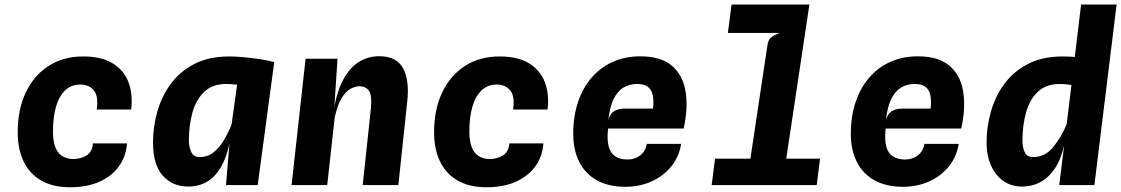

<svg xmlns="http://www.w3.org/2000/svg" viewBox="-20 -800 4847 830"><path d="M283.5 9.5Q208 9.5 157.5 -20Q107 -49.5 81.8 -103Q56.5 -156.5 56.5 -228Q56.5 -327 91.8 -400.8Q127 -474.5 190.5 -515.2Q254 -556 339.5 -556Q419 -556 467.5 -526Q516 -496 535.5 -444.2Q555 -392.5 547 -326.5H398Q406.5 -383 386 -408.8Q365.5 -434.5 327 -434.5Q289.5 -434.5 263.2 -410.8Q237 -387 223 -341.8Q209 -296.5 209 -232Q209 -169.5 232 -141Q255 -112.5 297.5 -112.5Q327 -112.5 352.8 -127.2Q378.5 -142 382 -180H529Q525 -123.5 494 -80.8Q463 -38 409.5 -14.2Q356 9.5 283.5 9.5Z M957 0 975 -218 1008.5 -459.5V-503.5L1165.5 -531.5L1094 0ZM794 6.5Q726.5 6.5 684 -40.2Q641.5 -87 641.5 -185Q641.5 -251.5 660 -317.2Q678.5 -383 718 -437Q757.5 -491 820.2 -523.5Q883 -556 971 -556Q996.5 -556 1032.8 -552.8Q1069 -549.5 1105 -544Q1141 -538.5 1165.5 -531.5L1117 -421.5Q1087.5 -425 1062.2 -428Q1037 -431 1016.8 -433Q996.5 -435 981.8 -436Q967 -437 958.5 -437Q898.5 -437 863 -403.2Q827.5 -369.5 812 -313.8Q796.5 -258 796.5 -192Q796.5 -167 806.2 -144Q816 -121 842.5 -121Q877 -121 902.5 -140.8Q928 -160.5 947.5 -193.5Q967 -226.5 983 -266L997.5 -229.5L972 -180.5Q959 -117.5 934.2 -76Q909.5 -34.5 874.2 -14Q839 6.5 794 6.5Z M1240.5 0 1301 -546H1439L1421 -271L1419.5 -302.5Q1432.5 -395.5 1461.5 -451.2Q1490.5 -507 1531 -532Q1571.5 -557 1619 -557Q1693.5 -557 1722 -505.8Q1750.5 -454.5 1740.5 -361.5L1702 0H1548L1583 -328.5Q1589 -385 1576 -406Q1563 -427 1532.5 -427Q1516 -427 1496 -416.5Q1476 -406 1457.5 -377Q1439 -348 1427 -293L1394.5 0Z M2083.5 9.5Q2008 9.5 1957.5 -20Q1907 -49.5 1881.8 -103Q1856.5 -156.5 1856.5 -228Q1856.5 -327 1891.8 -400.8Q1927 -474.5 1990.5 -515.2Q2054 -556 2139.5 -556Q2219 -556 2267.5 -526Q2316 -496 2335.5 -444.2Q2355 -392.5 2347 -326.5H2198Q2206.5 -383 2186 -408.8Q2165.5 -434.5 2127 -434.5Q2089.5 -434.5 2063.2 -410.8Q2037 -387 2023 -341.8Q2009 -296.5 2009 -232Q2009 -169.5 2032 -141Q2055 -112.5 2097.5 -112.5Q2127 -112.5 2152.8 -127.2Q2178.5 -142 2182 -180H2329Q2325 -123.5 2294 -80.8Q2263 -38 2209.5 -14.2Q2156 9.5 2083.5 9.5Z M2683 7.5Q2610.5 7.5 2560 -20.8Q2509.5 -49 2483.5 -101.2Q2457.5 -153.5 2458 -224.5Q2458.5 -300 2479.5 -361Q2500.5 -422 2538.8 -465.8Q2577 -509.5 2630 -533Q2683 -556.5 2747.5 -556.5Q2837.5 -556.5 2885 -515.5Q2932.5 -474.5 2943.8 -404Q2955 -333.5 2935.5 -244.5H2608.5Q2603.5 -196.5 2611.2 -167Q2619 -137.5 2639.8 -124Q2660.5 -110.5 2693 -110.5Q2724 -110.5 2747.5 -128.2Q2771 -146 2776 -178H2924.5Q2915.5 -122 2881.5 -80.2Q2847.5 -38.5 2796.2 -15.5Q2745 7.5 2683 7.5ZM2610 -280.5Q2617.5 -310 2636.2 -320.2Q2655 -330.5 2680 -330.5H2803Q2807 -366.5 2801.5 -390Q2796 -413.5 2779.8 -425.2Q2763.5 -437 2734 -437Q2700.5 -437 2674.5 -421Q2648.5 -405 2632 -370.5Q2615.5 -336 2610 -280.5Z M3209 -15 3298 -607Q3301.5 -630.5 3316.8 -641Q3332 -651.5 3346 -654L3310.5 -706.5L3320.5 -780.5H3479L3364 -15ZM3056.5 0 3071 -114H3525L3510.5 0ZM3126.5 -657.5 3142.5 -780.5H3479L3428 -657.5Z M3883 7.5Q3810.5 7.5 3760 -20.8Q3709.5 -49 3683.5 -101.2Q3657.5 -153.5 3658 -224.5Q3658.5 -300 3679.5 -361Q3700.5 -422 3738.8 -465.8Q3777 -509.5 3830 -533Q3883 -556.5 3947.5 -556.5Q4037.5 -556.5 4085 -515.5Q4132.5 -474.5 4143.8 -404Q4155 -333.5 4135.5 -244.5H3808.5Q3803.5 -196.5 3811.2 -167Q3819 -137.5 3839.8 -124Q3860.5 -110.5 3893 -110.5Q3924 -110.5 3947.5 -128.2Q3971 -146 3976 -178H4124.5Q4115.5 -122 4081.5 -80.2Q4047.5 -38.5 3996.2 -15.5Q3945 7.5 3883 7.5ZM3810 -280.5Q3817.5 -310 3836.2 -320.2Q3855 -330.5 3880 -330.5H4003Q4007 -366.5 4001.5 -390Q3996 -413.5 3979.8 -425.2Q3963.5 -437 3934 -437Q3900.5 -437 3874.5 -421Q3848.5 -405 3832 -370.5Q3815.5 -336 3810 -280.5Z M4397.5 6.5Q4330 6.5 4287.5 -46Q4245 -98.5 4245 -185Q4245 -251.5 4263.5 -317.2Q4282 -383 4321.5 -437Q4361 -491 4423.8 -523.5Q4486.5 -556 4574.5 -556Q4600 -556 4637.8 -552.8Q4675.5 -549.5 4712.5 -544Q4749.5 -538.5 4771.5 -531.5L4661 -421.5Q4652 -425 4638.8 -428Q4625.5 -431 4611 -433Q4596.5 -435 4583.5 -436Q4570.5 -437 4562 -437Q4502 -437 4466.5 -403.2Q4431 -369.5 4415.5 -313.8Q4400 -258 4400 -192Q4400 -163 4409.8 -142Q4419.5 -121 4446 -121Q4497.5 -121 4532.8 -164Q4568 -207 4592.5 -266L4603 -229.5L4582 -180.5Q4569 -117.5 4542.8 -76Q4516.5 -34.5 4479.5 -14Q4442.5 6.5 4397.5 6.5ZM4559 0 4582.5 -190 4653.5 -780.5H4807L4711 0Z"/></svg>

Font: Spline Sans Mono
Style: Italic
Weight: 400
Italic angle: -4°
Monospace: yes
Designer: Eben Sorkin, Mirko Velimirovic
Foundry: Sorkin Type
Version: Version 1.004